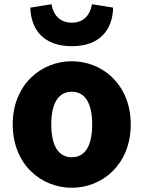

<svg xmlns="http://www.w3.org/2000/svg" viewBox="-20 -872 677 906"><path d="M319 14C463 14 597 -96 597 -285C597 -473 463 -583 319 -583C174 -583 40 -473 40 -285C40 -96 174 14 319 14ZM319 -130C252 -130 222 -190 222 -285C222 -379 252 -439 319 -439C385 -439 415 -379 415 -285C415 -190 385 -130 319 -130ZM319 -654C452 -654 511 -732 514 -836L414 -852C406 -804 377 -765 319 -765C260 -765 231 -804 223 -852L123 -836C126 -732 186 -654 319 -654Z"/></svg>

Font: Noto Sans KR Black
Style: Regular
Weight: 900
Designer: Ryoko NISHIZUKA 西塚涼子 (kana, bopomofo & ideographs); Paul D. Hunt (Latin, Greek & Cyrillic); Sandoll Communications 산돌커뮤니
Foundry: Adobe
Version: Version 2.004;hotconv 1.0.118;makeotfexe 2.5.65603